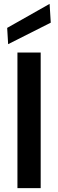

<svg xmlns="http://www.w3.org/2000/svg" viewBox="-20 -971 299 991"><path d="M70 0V-700H190V0ZM22 -743 17 -827 236 -951 242 -854Z"/></svg>

Font: DM Sans 20pt SemiBold
Style: Regular
Weight: 600
Version: Version 4.004;gftools[0.9.30]